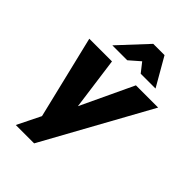

<svg xmlns="http://www.w3.org/2000/svg" viewBox="-273 -915 1191 1191"><g transform="rotate(45 323.0 -319.5)"><path d="M174 6 98 160H259L646 -541H451L288 -195L241 -541H42ZM444 -799H345L172 -613H303L373 -674L421 -613H551Z"/></g></svg>

Font: Geom Black
Style: Bold Italic
Weight: 900
Italic angle: -10°
Version: Version 1.102